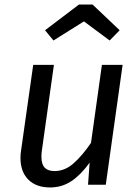

<svg xmlns="http://www.w3.org/2000/svg" viewBox="-20 -812 616 844"><path d="M70 -118Q70 -135 73 -153L126 -527H217L165 -157Q162 -139 162 -124Q162 -90 176.5 -75Q191 -60 220 -60Q265 -60 303.5 -94Q342 -128 380 -184L428 -527H519L445 0H367L374 -97Q335 -43 293.5 -15.5Q252 12 200 12Q139 12 104.5 -22.5Q70 -57 70 -118ZM178 -679 327 -792H387L506 -679L462 -634L349 -718L215 -634Z"/></svg>

Font: Fira Sans
Style: Italic
Weight: 400
Italic angle: -8°
Designer: bBox Type GmbH & Carrois Corporate GbR & Edenspiekermann AG
Foundry: bBox Type GmbH & Carrois Corporate GbR & Edenspiekermann AG
Version: Version 4.301